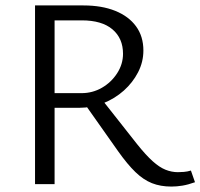

<svg xmlns="http://www.w3.org/2000/svg" viewBox="-20 -678 738 707"><path d="M109 0V-658H287Q355 -658 404.5 -638Q454 -618 481 -581Q508 -544 508 -492Q508 -450 488.5 -412Q469 -374 436 -344.5Q403 -315 360.5 -298Q318 -281 271 -281H137V-335H280Q321 -335 355.5 -355Q390 -375 411.5 -408.5Q433 -442 433 -480Q433 -537 394 -570Q355 -603 281 -603H181V0ZM611 9Q571 9 539.5 -3.5Q508 -16 478.5 -44.5Q449 -73 415 -121L288 -301L347 -322L485 -147Q517 -107 542 -84.5Q567 -62 589.5 -53Q612 -44 635 -44Q644 -44 657 -45Q670 -46 683 -50L698 -7Q673 2 652 5.5Q631 9 611 9Z"/></svg>

Font: Ysabeau
Style: Bold
Weight: 700
Designer: Christian Thalmann (Catharsis Fonts)
Version: Version 2.000;gftools[0.9.27.dev2+g8671c4b]